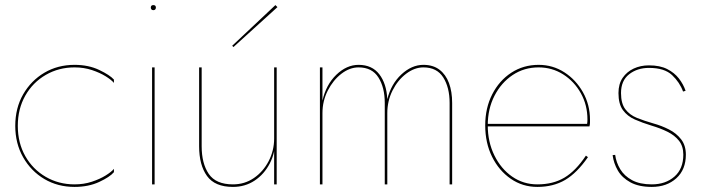

<svg xmlns="http://www.w3.org/2000/svg" viewBox="-20 -725 2788 755"><path d="M50 -230Q50 -297 79.5 -349Q109 -401 160 -430.5Q211 -460 273 -460Q310 -460 341.5 -449.5Q373 -439 395.5 -425Q418 -411 428 -399V-412Q412 -430 370 -450Q328 -470 273 -470Q207 -470 154.5 -439Q102 -408 71 -354Q40 -300 40 -230Q40 -161 71 -106.5Q102 -52 154.5 -21Q207 10 273 10Q328 10 370 -9.5Q412 -29 428 -48V-61Q418 -49 395.5 -35Q373 -21 341.5 -10.5Q310 0 273 0Q211 0 160 -29.5Q109 -59 79.5 -111Q50 -163 50 -230Z M573 -695Q573 -691 575.5 -688Q578 -685 583 -685Q588 -685 590.5 -688Q593 -691 593 -695Q593 -700 590.5 -702.5Q588 -705 583 -705Q578 -705 575.5 -702.5Q573 -700 573 -695ZM578 -460V0H588V-460Z M1058 0H1068V-460H1058ZM773 -150V-460H763V-150Q763 -76 794 -33Q825 10 896 10Q944 10 981.5 -15Q1019 -40 1041 -82.5Q1063 -125 1063 -180H1058Q1058 -133 1036.5 -91.5Q1015 -50 978.5 -25Q942 0 896 0Q829 0 801 -41Q773 -82 773 -150ZM1071 -697 1063 -705 893 -545 898 -540Z M1758 -320Q1758 -365 1745.5 -398.5Q1733 -432 1708 -451Q1683 -470 1645 -470Q1599 -470 1558.5 -432.5Q1518 -395 1503 -335Q1500 -396 1471.5 -433Q1443 -470 1390 -470Q1343 -470 1302.5 -431Q1262 -392 1248 -329V-460H1238V0H1248V-280Q1248 -328 1269 -369Q1290 -410 1322.5 -435Q1355 -460 1390 -460Q1443 -460 1468 -420.5Q1493 -381 1493 -320V0H1503V-280Q1503 -328 1523.5 -369Q1544 -410 1577 -435Q1610 -460 1645 -460Q1698 -460 1723 -420.5Q1748 -381 1748 -320V0H1758Z M2093 10Q2156 10 2202.5 -17.5Q2249 -45 2292 -107L2284 -113Q2244 -53 2199.5 -26.5Q2155 0 2093 0Q2038 0 1994 -30.5Q1950 -61 1924 -114Q1898 -167 1898 -232Q1898 -297 1924.5 -348.5Q1951 -400 1996 -430Q2041 -460 2098 -460Q2151 -460 2194.5 -432.5Q2238 -405 2264 -358.5Q2290 -312 2290 -255Q2290 -246 2289 -240Q2288 -234 2286 -229L2293 -238H1895V-228H2298Q2300 -236 2300 -243Q2300 -250 2300 -254Q2300 -313 2272.5 -362Q2245 -411 2199.5 -440.5Q2154 -470 2098 -470Q2038 -470 1990.5 -439Q1943 -408 1915.5 -354Q1888 -300 1888 -232Q1888 -163 1915 -108.5Q1942 -54 1988.5 -22Q2035 10 2093 10Z M2399 -116 2389 -115Q2393 -83 2409.5 -54.5Q2426 -26 2459 -8Q2492 10 2543 10Q2602 10 2639.5 -24Q2677 -58 2677 -117Q2677 -153 2658.5 -177Q2640 -201 2610.5 -216Q2581 -231 2548 -240Q2513 -250 2484.5 -261.5Q2456 -273 2439 -295.5Q2422 -318 2422 -359Q2422 -408 2454 -433Q2486 -458 2532 -458Q2593 -458 2623 -429.5Q2653 -401 2666 -365L2676 -368Q2667 -394 2649.5 -416.5Q2632 -439 2603.5 -453.5Q2575 -468 2532 -468Q2499 -468 2472 -455.5Q2445 -443 2428.5 -419Q2412 -395 2412 -359Q2412 -316 2429.5 -292Q2447 -268 2476.5 -255Q2506 -242 2542 -231Q2576 -221 2604.5 -207Q2633 -193 2650 -171.5Q2667 -150 2667 -117Q2667 -61 2632 -30.5Q2597 0 2543 0Q2496 0 2465.5 -16.5Q2435 -33 2419 -59.5Q2403 -86 2399 -116Z"/></svg>

Font: Jost Thin
Style: Regular
Weight: 250
Version: Version 3.710